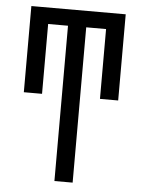

<svg xmlns="http://www.w3.org/2000/svg" viewBox="-53 -562 605 819"><g transform="rotate(5 250.0 -152.5)"><path d="M211 215V-450H126V-151H48V-520H452V-151H374V-450H289V215Z"/></g></svg>

Font: Iosevka www.saffi
Style: Regular
Weight: 400
Monospace: yes
Designer: Belleve Invis
Foundry: Belleve Invis
Version: Version 22.0.2; ttfautohint (v1.8.3)